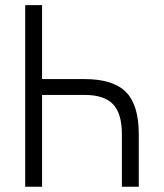

<svg xmlns="http://www.w3.org/2000/svg" viewBox="-20 -713 626 733"><path d="M445.3 0V-201.2Q445.3 -279.8 411.4 -315.2Q377.4 -350.6 302.7 -350.6H140.6V0H76.2V-693.4H140.6V-411.1H302.7Q412.1 -411.1 460.9 -361.6Q509.8 -312 509.8 -201.2V0Z"/></svg>

Font: CaskaydiaCove NFP Light
Style: Regular
Weight: 300
Designer: Aaron Bell
Foundry: Saja Typeworks
Version: Version 2111.001; VTT 6.35;Nerd Fonts 3.1.1